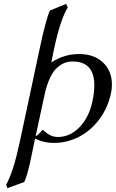

<svg xmlns="http://www.w3.org/2000/svg" viewBox="-20 -718 592 981"><path d="M104 211.9 18.1 243.2 11.2 226.1Q47.9 162.1 81.1 6.8L123 -189L183.1 -471.2Q214.8 -619.6 234.9 -664.1L317.9 -698.2L326.2 -680.2Q289.1 -619.6 256.8 -471.2L242.2 -398.9Q307.6 -441.9 383.8 -441.9Q460.9 -441.9 506.3 -398.7Q551.8 -355.5 551.8 -286.1Q551.8 -261.2 546.9 -241.2Q530.8 -166 487.1 -107.9Q443.4 -49.8 383.1 -18.8Q322.8 12.2 255.9 12.2Q202.1 12.2 159.2 -9.8Q155.8 5.4 146.7 50Q137.7 94.7 132.8 116.7Q127.9 138.7 119.9 167.5Q111.8 196.3 104 211.9ZM452.1 -199.2Q461.9 -245.1 461.9 -282.2Q461.9 -403.8 351.1 -403.8Q329.6 -403.8 311 -397Q292.5 -390.1 272.2 -372.6Q252 -355 235.1 -319.1Q218.3 -283.2 207 -231L162.1 -22Q171.9 -24.9 198.2 -55.2Q219.7 -35.2 237.3 -26.6Q254.9 -18.1 275.9 -18.1Q337.9 -18.1 386.2 -68.1Q434.6 -118.2 452.1 -199.2Z"/></svg>

Font: Linux Libertine G
Style: Italic
Weight: 400
Italic angle: -12°
Designer: Philipp H. Poll
Foundry: Philipp H. Poll
Version: Version 5.1.3